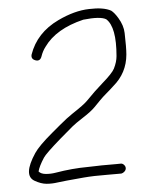

<svg xmlns="http://www.w3.org/2000/svg" viewBox="-20 -703 378 468"><path d="M74 -285C75.4 -293.6 79.8 -304.9 87.2 -318.8C90.6 -325.3 103.8 -340.5 126.7 -364.3C135.9 -373.8 146 -384 157 -395C161.7 -399.7 170.3 -406.9 182.8 -416.6C195.4 -426.3 204.6 -434.8 210.5 -442C214.8 -447.3 219.3 -452.8 224 -458.5C228.7 -464.2 233.8 -469.8 239.5 -475.5C245.2 -481.2 250.7 -487 256 -493C277.3 -514.3 288 -540 288 -570C288 -581.4 286.6 -598.9 283.8 -622.5C282.4 -634.9 277.3 -647 268.5 -659C262.2 -667.7 256.3 -673.7 251 -677C238.4 -682.6 220.4 -683.9 197 -681C173.5 -678.4 148.7 -669.4 122.5 -654C87.7 -633.5 65.9 -605.5 57 -570C55.7 -562.7 58.8 -558 66.5 -556C74.2 -554 79.1 -557.3 81.2 -565.8C83.3 -574.4 86.6 -582.1 91 -589C108.1 -618.2 138.7 -640.2 183 -655C210.6 -660.5 229.3 -660.9 239 -656C255.7 -643.5 264 -613.5 264 -566.1C264 -556.8 261.9 -546.6 257.6 -535.7C254.6 -528.1 245 -516 228.9 -499.4C217.5 -487.6 205.1 -473.5 191.7 -457C186.9 -451 175 -440.5 156 -425.5C148 -419.2 138 -410 126 -398L107 -379C86.1 -358.1 72.4 -341.7 66 -330C46.2 -293.7 45.5 -271.2 64 -262.5C74.7 -257.5 84.5 -255 93.5 -255C102.5 -255 111.4 -256.1 120.2 -258.2C129 -260.3 150.3 -264.3 184 -270.2C200 -273 219.3 -275.3 242 -277C250.7 -277.7 258.3 -278.3 265 -279L276 -280C278.7 -280.7 281.2 -282.3 283.5 -285C285.8 -287.7 286.8 -290.5 286.5 -293.5C286.2 -296.5 284.7 -299.2 282 -301.5C279.3 -303.8 276.3 -304.7 273 -304L263 -303C257 -302.3 249.5 -301.7 240.5 -301C231.5 -300.3 223.3 -299.5 216 -298.5C208.7 -297.5 201.3 -296.7 194 -296C168.6 -293.7 142.4 -289 115.5 -282C107.8 -280 100 -279 92 -279C84 -279 78 -281 74 -285Z"/></svg>

Font: Proton
Style: SeBd
Weight: 500
Version: Version 1.017